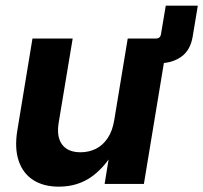

<svg xmlns="http://www.w3.org/2000/svg" viewBox="-20 -661 731 690"><path d="M489.3 -433.6 503.9 -522.5H540Q556.2 -522.5 558.6 -538.6L575.7 -640.6H690.9L672.4 -529.3Q664.1 -480 631.1 -456.8Q598.1 -433.6 550.3 -433.6ZM191.4 9.8Q136.2 9.8 99.1 -14.2Q62 -38.1 46.9 -83.7Q31.7 -129.4 42.5 -193.8L96.7 -522.5H241.2L190.9 -220.2Q182.6 -168.9 203.4 -141.4Q224.1 -113.8 269.5 -113.8Q299.3 -113.8 324.5 -126.2Q349.6 -138.7 366.9 -164.6Q384.3 -190.4 390.6 -229.5L439 -522.5H583.5L497.1 0H356L377.9 -134.8H398.9Q363.8 -66.4 312.5 -28.3Q261.2 9.8 191.4 9.8Z"/></svg>

Font: Inter 28pt
Style: Bold Italic
Weight: 700
Italic angle: -9.3988°
Designer: Rasmus Andersson
Foundry: rsms
Version: Version 4.001;git-66647c0bb